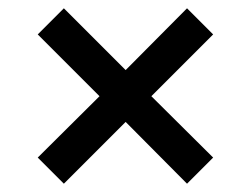

<svg xmlns="http://www.w3.org/2000/svg" viewBox="-20 -527 605 463"><path d="M71 -444 134 -507 283 -358 431 -507 494 -444 345 -295 494 -147 431 -84 283 -233 134 -84 71 -147 220 -295Z"/></svg>

Font: Repo Medium
Style: Regular
Weight: 500
Designer: Stefan Peev
Foundry: Context Ltd
Version: Version 1.502